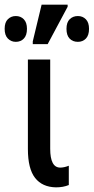

<svg xmlns="http://www.w3.org/2000/svg" viewBox="-58 -796 403 826"><path d="M183 10Q124 9 93 -30.5Q62 -70 62 -155V-540H158V-156Q158 -75 201 -75Q218 -75 238 -83V0Q214 10 183 10ZM83 -606V-618L121 -776H233V-767L147 -606ZM10 -616Q-10 -616 -24 -630Q-38 -644 -38 -672Q-38 -700 -24 -713.5Q-10 -727 10 -727Q31 -727 44.5 -713Q58 -699 58 -672Q58 -644 44.5 -630Q31 -616 10 -616ZM277 -616Q255 -616 241.5 -630Q228 -644 228 -672Q228 -700 242 -713.5Q256 -727 277 -727Q298 -727 311.5 -713Q325 -699 325 -672Q325 -644 311.5 -630Q298 -616 277 -616Z"/></svg>

Font: Noto Sans ExtraCondensed Medium
Style: Regular
Weight: 500
Width: 2
Designer: Monotype Design Team
Foundry: Monotype Imaging Inc.
Version: Version 2.013; ttfautohint (v1.8.4.7-5d5b)